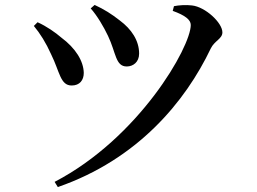

<svg xmlns="http://www.w3.org/2000/svg" viewBox="-20 -720 1040 777"><path d="M347 -686C373 -657 400 -611 417 -575C450 -506 447 -451 493 -451C519 -451 543 -469 543 -503C543 -556 512 -602 465 -637C432 -663 402 -682 363 -700ZM214 37C537 -75 730 -308 833 -524C848 -555 880 -563 880 -589C880 -628 811 -692 757 -698C732 -701 704 -699 684 -695L679 -676C729 -658 752 -640 752 -619C752 -530 543 -162 201 16ZM117 -615C142 -585 166 -547 187 -500C222 -429 224 -374 270 -374C303 -374 319 -396 319 -425C318 -473 286 -525 228 -568C205 -588 168 -614 132 -630Z"/></svg>

Font: Noto Serif CJK JP SemiBold
Style: Regular
Weight: 600
Designer: Ryoko NISHIZUKA 西塚涼子 (kana & ideographs); Frank Grießhammer (Latin, Greek & Cyrillic); Wenlong ZHANG 张文龙 (bopomofo); San
Foundry: Adobe
Version: Version 2.001;hotconv 1.1.0;makeotfexe 2.6.0